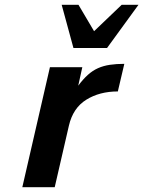

<svg xmlns="http://www.w3.org/2000/svg" viewBox="-20 -780 597 800"><path d="M188 -500H323L306 -423Q326 -450 346 -468Q366 -486 388.5 -496Q411 -506 438 -510Q465 -514 498 -514L471 -399Q395 -399 339.5 -364.5Q284 -330 267 -256L208 0H73ZM426 -580H286L237 -760H307L372 -650L487 -760H557Z"/></svg>

Font: Perun
Style: Bold Italic
Weight: 700
Italic angle: -12°
Foundry: Copyright (c) Stefan Peev, Context Ltd, 2016
Version: Version 1.027